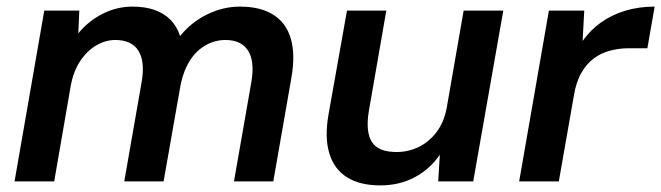

<svg xmlns="http://www.w3.org/2000/svg" viewBox="-20 -549 2001 581"><path d="M24 0 114 -517H220L217 -448Q247 -485 290 -507Q333 -529 381 -529Q419 -529 447.5 -519Q476 -509 495.5 -489.5Q515 -470 525 -440Q559 -482 607 -505.5Q655 -529 706 -529Q768 -529 807 -504.5Q846 -480 860 -432Q874 -384 862 -315L807 0H688L741 -303Q751 -364 730.5 -396Q710 -428 662 -428Q631 -428 603 -412.5Q575 -397 555.5 -367Q536 -337 527 -295L475 0H356L409 -303Q419 -364 398.5 -396Q378 -428 329 -428Q299 -428 271 -411.5Q243 -395 222.5 -364Q202 -333 194 -289L144 0Z M1131 12Q1069 12 1030 -12.5Q991 -37 976.5 -85Q962 -133 974 -202L1030 -517H1149L1096 -212Q1086 -151 1105 -120Q1124 -89 1180 -89Q1216 -89 1247.5 -104.5Q1279 -120 1301.5 -150Q1324 -180 1332 -224L1383 -517H1503L1412 0H1306L1311 -81Q1282 -38 1235.5 -13Q1189 12 1131 12Z M1551 0 1641 -517H1748L1743 -425Q1767 -459 1800 -482Q1833 -505 1873.5 -517Q1914 -529 1961 -529L1939 -403H1883Q1854 -403 1827 -396Q1800 -389 1778 -373Q1756 -357 1740 -330Q1724 -303 1717 -262L1671 0Z"/></svg>

Font: DM Sans 11pt SemiBold
Style: Italic
Weight: 600
Italic angle: -10°
Version: Version 4.004;gftools[0.9.30]